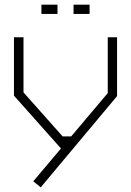

<svg xmlns="http://www.w3.org/2000/svg" viewBox="-20 -638 563 825"><path d="M155 167 123 141 242 0 40 -227V-478H81V-241L249 -52H286L443 -238V-478H483V-225ZM158 -618H227V-578H158ZM296 -578V-618H365V-578Z"/></svg>

Font: Turret Road Light
Style: Regular
Weight: 300
Designer: Noponies
Foundry: Noponies
Version: Version 1.001; ttfautohint (v1.8)